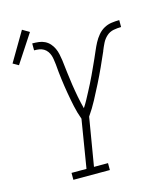

<svg xmlns="http://www.w3.org/2000/svg" viewBox="-168 -904 830 991"><g transform="rotate(-15 247.0 -408.5)"><path d="M100 0V-37H180L222 -294Q209 -329 201 -366.5Q193 -404 186.5 -442Q180 -480 175 -518.5Q170 -557 167 -596V-597Q165 -610 163.5 -623Q162 -636 158 -648Q154 -660 146.5 -670.5Q139 -681 128 -687.5Q117 -694 104 -696Q91 -698 77 -698V-735Q95 -735 112 -733Q129 -731 144 -723.5Q159 -716 170 -703.5Q181 -691 188 -676Q195 -661 198.5 -644.5Q202 -628 204.5 -611Q207 -594 208.5 -577Q210 -560 212.5 -543Q215 -526 217 -509Q219 -492 221.5 -475.5Q224 -459 227 -442Q230 -425 233 -408.5Q236 -392 240 -375.5Q244 -359 248 -343Q260 -361 270.5 -380.5Q281 -400 291 -419Q301 -438 311 -457.5Q321 -477 330 -496.5Q339 -516 348 -535.5Q357 -555 366 -575Q375 -595 383.5 -615Q392 -635 402 -654Q412 -673 426.5 -690.5Q441 -708 460 -718.5Q479 -729 500 -732Q521 -735 542 -735V-698Q522 -698 501 -694Q480 -690 464 -675.5Q448 -661 438.5 -642Q429 -623 421 -603V-602Q404 -563 386 -523.5Q368 -484 348.5 -445.5Q329 -407 308.5 -368.5Q288 -330 263 -294L220 -37H295V0ZM-18 -644 -48 -661 44 -817 81 -795Z"/></g></svg>

Font: Iosevka Slab Extralight
Style: Italic
Weight: 200
Italic angle: -9°
Monospace: yes
Designer: Belleve Invis
Foundry: Belleve Invis
Version: Version 11.1.1; ttfautohint (v1.8.3)